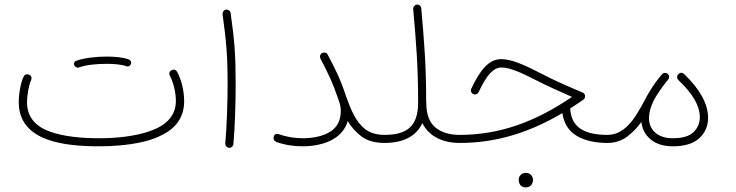

<svg xmlns="http://www.w3.org/2000/svg" viewBox="-20 -629 3218 839"><path d="M62 -182.1C62 -9.3 266.1 10.3 413.6 10.3C468.3 10.3 537.1 6.3 603 -8.8C635.7 -16.1 666 -27.3 693.8 -42C748.5 -70.8 784.7 -116.7 784.7 -187C784.7 -233.4 771.5 -284.2 753.9 -315.4C749.5 -321.8 744.6 -324.7 739.3 -324.7C735.8 -324.7 732.4 -323.7 729 -321.8C722.7 -318.4 719.7 -313.5 719.7 -307.6C719.7 -304.7 720.7 -301.3 722.7 -297.4C729 -285.2 735.4 -269 740.7 -248C746.1 -227.1 748.5 -207 748.5 -187C748.5 -120.6 702.6 -79.6 635.7 -56.2C568.8 -32.7 486.3 -24.9 413.6 -24.9C335.4 -24.9 257.8 -32.2 197.3 -54.2C136.7 -76.2 98.1 -116.2 98.1 -182.1C98.1 -198.2 100.1 -215.8 103.5 -234.9C106.9 -253.9 110.8 -268.1 115.7 -277.8C117.2 -281.2 117.7 -284.7 117.7 -288.1C117.7 -294.4 114.3 -299.3 107.9 -302.2C105 -303.7 102.1 -304.2 99.6 -304.2C95.7 -304.2 87.4 -303.7 83.5 -294.4C76.7 -280.8 71.3 -263.2 67.9 -242.2C64 -221.2 62 -201.2 62 -182.1ZM304.2 -344.2C307.6 -336.9 314.5 -333.5 319.8 -333.5C321.3 -333.5 322.8 -333.5 324.2 -334C353.5 -345.2 400.9 -350.1 446.3 -350.1C481 -350.1 513.7 -346.7 532.7 -339.4C534.2 -338.9 536.1 -338.4 537.6 -338.4C541.5 -338.4 547.4 -340.8 551.3 -347.2C552.7 -349.6 553.2 -351.6 553.2 -354C553.2 -357.9 551.8 -364.7 543.9 -368.7C520.5 -377.9 485.4 -381.8 446.3 -381.8C399.9 -381.8 349.1 -376 314.5 -363.8C307.1 -361.3 303.2 -356.9 303.2 -350.6C303.2 -348.6 303.7 -346.7 304.2 -344.2Z M952.6 -566.9C968.8 -446.3 974.6 -387.7 974.6 -261.7C974.6 -181.6 971.2 -80.1 964.4 -2V-0.5C964.4 7.8 971.2 15.6 980.5 17.1H981.9C990.2 17.1 999.5 10.3 1000 1C1006.8 -78.6 1009.8 -179.2 1009.8 -260.3C1009.8 -389.2 1004.9 -450.2 987.8 -571.8C987.3 -581.1 978 -586.9 970.7 -586.9H968.3C958.5 -586.4 952.6 -576.7 952.6 -568.4V-566.9Z M1175.8 -31.2C1175.3 -29.8 1175.3 -27.8 1175.3 -26.4C1175.3 -20.5 1178.2 -12.2 1187.5 -8.8C1226.1 4.9 1263.2 10.3 1302.7 10.3C1390.1 10.3 1477.1 -20.5 1499.5 -100.1C1515.1 -73.2 1535.6 -50.8 1560.5 -32.2C1585.4 -13.7 1618.7 -4.4 1659.7 -4.4H1660.2C1671.9 -4.4 1677.7 -10.3 1677.7 -22C1677.7 -33.7 1671.9 -39.6 1660.2 -39.6H1659.7C1625 -40 1597.7 -47.9 1576.7 -64C1535.2 -95.2 1512.7 -150.4 1491.2 -210.9C1467.8 -282.7 1446.8 -324.2 1412.1 -390.1C1407.7 -399.4 1399.9 -399.4 1396.5 -399.4C1393.1 -399.4 1390.1 -398.4 1387.2 -397C1378.9 -392.6 1378.4 -384.8 1378.4 -381.3C1378.4 -378.4 1378.9 -375.5 1380.4 -372.6C1397.5 -339.8 1412.1 -311 1423.3 -286.1C1434.6 -261.2 1445.8 -232.4 1457 -199.2C1458 -196.8 1459 -194.3 1459.5 -191.9L1460.4 -189C1465.8 -175.3 1469.2 -160.6 1469.2 -145C1469.2 -102.5 1453.6 -72.3 1422.4 -53.2C1391.1 -34.2 1351.1 -24.9 1302.7 -24.9C1267.1 -24.9 1232.4 -30.8 1198.2 -42.5C1195.3 -43.5 1192.9 -43.9 1190.4 -43.9C1183.1 -43.9 1178.2 -39.6 1175.8 -31.2Z M1642.6 -22C1642.6 -12.2 1650.4 -4.4 1660.2 -4.4C1740.7 -4.4 1798.8 -32.7 1825.7 -91.3C1854.5 -32.2 1916 -4.4 1988.8 -4.4H1989.3C2001 -4.4 2006.8 -10.3 2006.8 -22C2006.8 -33.7 2001 -39.6 1989.3 -39.6H1988.8C1944.3 -39.6 1908.7 -50.3 1882.3 -72.3C1856 -94.2 1842.8 -129.9 1842.8 -180.2C1842.8 -181.6 1842.8 -183.1 1842.3 -184.1C1842.3 -259.8 1840.3 -329.1 1836.4 -393.1C1832.5 -457 1827.1 -523.4 1820.8 -593.3C1820.3 -602.5 1811.5 -608.9 1803.7 -608.9H1801.3C1792 -608.4 1785.6 -599.1 1785.6 -590.8V-589.4C1792 -519.5 1797.4 -452.6 1801.3 -388.7C1805.2 -324.7 1807.1 -255.4 1807.1 -180.2C1807.1 -78.6 1759.8 -39.6 1660.2 -39.6C1648.4 -39.6 1642.6 -33.7 1642.6 -22Z M2169.9 -370.6C2116.7 -370.6 2078.1 -323.7 2039.6 -241.7C2038.1 -239.3 2037.6 -236.8 2037.6 -234.4C2037.6 -230.5 2039.1 -223.1 2046.4 -218.8C2049.3 -217.3 2052.2 -216.3 2055.2 -216.3C2059.6 -216.3 2068.4 -218.8 2071.8 -227.1C2107.4 -302.7 2136.2 -334 2171.9 -334C2207 -334 2254.4 -313.5 2326.7 -276.4C2369.1 -254.4 2418.9 -232.4 2479.5 -205.6C2316.9 -94.7 2160.6 -39.6 1989.3 -39.6C1977.1 -39.6 1971.2 -33.7 1971.2 -22C1971.2 -10.3 1977.1 -4.4 1989.3 -4.4C2147.9 -4.4 2292.5 -49.3 2437.5 -134.8C2444.3 -88.9 2465.3 -55.7 2500.5 -35.2C2535.6 -14.6 2580.1 -4.4 2633.8 -4.4H2634.3C2646 -4.4 2651.9 -10.3 2651.9 -22C2651.9 -33.7 2646 -39.6 2634.3 -39.6H2633.8C2532.2 -39.6 2475.6 -73.7 2471.7 -155.3C2490.2 -167 2509.3 -179.7 2528.3 -192.9C2533.7 -196.3 2536.6 -201.7 2536.6 -208C2536.6 -216.3 2533.2 -221.7 2525.9 -224.6C2453.1 -255.4 2395 -281.2 2347.7 -306.2C2271 -345.7 2216.3 -370.6 2169.9 -370.6ZM2246.6 155.3C2246.6 160.6 2248 165.5 2248.5 169.9C2252 180.2 2260.7 189.9 2276.9 189.9C2301.8 189.9 2309.1 170.4 2309.1 156.2C2309.1 150.4 2307.1 145 2303.7 139.6C2299.3 132.3 2291 126.5 2277.8 126.5C2258.3 126.5 2246.6 141.1 2246.6 155.3Z M2616.7 -22C2616.7 -12.2 2624.5 -4.4 2634.3 -4.4C2667 -4.4 2695.8 -13.7 2720.2 -31.7C2744.1 -49.8 2765.1 -71.3 2782.7 -96.2C2786.1 -64.5 2799.8 -39.1 2823.7 -19.5C2847.7 0.5 2879.9 10.3 2920.4 10.3C2971.7 10.3 3010.3 -1.5 3036.1 -25.4C3061.5 -48.8 3074.2 -78.6 3074.2 -114.3C3074.2 -174.8 3037.6 -240.7 2969.7 -305.2C2965.8 -309.1 2961.9 -311 2957.5 -311C2953.1 -311 2948.2 -308.6 2943.8 -304.2C2940.4 -300.8 2939 -296.9 2939 -292.5C2939 -292 2937.5 -286.1 2944.8 -278.8C3006.8 -220.2 3038.1 -166.5 3038.1 -117.2C3038.1 -91.8 3029.3 -70.3 3011.2 -52.2C2993.2 -34.2 2962.9 -24.9 2919.4 -24.9C2852.5 -24.9 2815.9 -62.5 2815.9 -113.3C2815.9 -136.2 2822.8 -161.6 2836.4 -189.5C2850.6 -216.8 2873 -247.6 2891.1 -271C2893.6 -274.4 2896.5 -277.3 2899.4 -280.8C2902.3 -284.2 2903.8 -288.1 2903.8 -292.5C2903.8 -293.9 2905.3 -299.8 2897.9 -306.2C2895 -309.1 2891.1 -310.5 2886.7 -310.5C2886.2 -310.5 2880.4 -311.5 2874 -305.7L2868.2 -298.8C2850.1 -277.3 2835 -256.3 2822.8 -235.8C2814.5 -223.1 2807.6 -210.9 2801.8 -199.7C2788.6 -173.8 2774.4 -148.9 2758.8 -124.5C2727.1 -75.2 2687.5 -39.6 2634.3 -39.6C2622.6 -39.6 2616.7 -33.7 2616.7 -22Z"/></svg>

Font: Mikhak ExtraLight
Style: Regular
Weight: 200
Designer: Amin Abedi
Version: Version 3.2